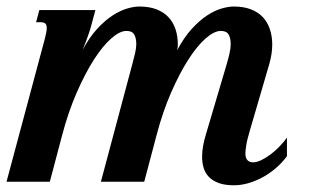

<svg xmlns="http://www.w3.org/2000/svg" viewBox="-47 -549 959 580"><path d="M708.5 -157.2Q699.2 -126.5 696.8 -109.6Q694.3 -92.8 694.3 -85.9Q694.3 -71.3 700.7 -64.9Q707 -58.6 717.3 -58.6Q728.5 -58.6 742.2 -65.2Q755.9 -71.8 770 -82.3Q784.2 -92.8 797.1 -106.2Q810.1 -119.6 819.8 -133.3V-77.1Q803.7 -55.7 784.2 -39.3Q764.6 -22.9 743.7 -12Q722.7 -1 701.2 4.9Q679.7 10.7 659.7 10.7Q632.3 10.7 613.8 3.9Q595.2 -2.9 584 -14.6Q572.8 -26.4 568.1 -42Q563.5 -57.6 563.5 -75.7Q563.5 -91.8 566.7 -109.1Q569.8 -126.5 575.2 -143.6L637.2 -353Q643.1 -373 646.5 -388.4Q649.9 -403.8 649.9 -415.5Q649.9 -434.1 643.6 -444.8Q637.2 -455.6 620.1 -455.6Q600.1 -455.6 574.2 -432.9Q548.3 -410.2 521.7 -368.7Q495.1 -327.1 469.7 -269Q444.3 -210.9 425.8 -140.1L388.7 0H257.8L352.1 -353Q357.4 -373 361.1 -388.4Q364.7 -403.8 364.7 -415.5Q364.7 -434.1 358.4 -444.8Q352.1 -455.6 335 -455.6Q314.9 -455.6 289.1 -432.9Q263.2 -410.2 236.6 -368.7Q210 -327.1 184.6 -269Q159.2 -210.9 140.6 -140.1L103.5 0H-27.3L88.9 -433.6Q94.2 -454.1 94.2 -463.9Q94.2 -474.6 89.4 -478.3Q84.5 -481.9 75.7 -481.9H62L71.8 -518.6H241.2L229 -473.1Q226.6 -463.4 220 -444.1Q213.4 -424.8 202.6 -398.4Q223.6 -437 246.8 -462.2Q270 -487.3 293 -502.2Q315.9 -517.1 336.9 -523.2Q357.9 -529.3 374 -529.3Q403.8 -529.3 425.8 -520.8Q447.8 -512.2 461.9 -497.1Q476.1 -481.9 483.2 -460.7Q490.2 -439.5 490.2 -414.1Q490.2 -411.1 489.7 -406.5Q489.3 -401.9 488.3 -397.5Q508.8 -436 532.2 -461.7Q555.7 -487.3 578.4 -502.2Q601.1 -517.1 622.1 -523.2Q643.1 -529.3 659.2 -529.3Q689 -529.3 710.9 -520.8Q732.9 -512.2 747.1 -497.1Q761.2 -481.9 768.3 -460.7Q775.4 -439.5 775.4 -414.1Q775.4 -387.2 766.6 -356Z"/></svg>

Font: Arian AMU Serif
Style: Bold Italic
Weight: 700
Italic angle: -15°
Designer: Ruben Hakobyan (Tarumian)
Foundry: Ruben Hakobyan (Tarumian)
Version: Version 1.002